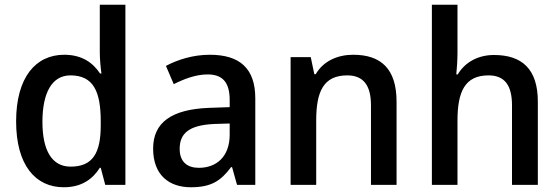

<svg xmlns="http://www.w3.org/2000/svg" viewBox="-20 -780 2362 810"><path d="M249 10C326 10 372 -26 401 -72H405L424 0H509V-760H401V-558C401 -531 405 -488 408 -470H402C373 -514 327 -549 251 -549C130 -549 48 -453 48 -268C48 -84 129 10 249 10ZM278 -77C199 -77 159 -145 159 -266C159 -388 199 -462 277 -462C375 -462 405 -393 405 -267V-251C405 -134 371 -77 278 -77Z M865 -549C794 -549 729 -528 680 -502L713 -425C757 -447 806 -466 856 -466C915 -466 949 -437 949 -358V-328L863 -325C703 -319 626 -263 626 -153C626 -41 694 10 785 10C870 10 911 -16 955 -75H959L980 0H1057V-365C1057 -491 992 -549 865 -549ZM949 -259V-212C949 -118 892 -72 819 -72C771 -72 738 -96 738 -152C738 -215 774 -252 884 -257Z M1470 -549C1405 -549 1344 -523 1312 -467H1306L1291 -539H1206V0H1314V-272C1314 -394 1345 -462 1445 -462C1513 -462 1545 -420 1545 -336V0H1653V-351C1653 -490 1587 -549 1470 -549Z M1910 -760H1802V0H1910V-271C1910 -393 1941 -462 2041 -462C2109 -462 2140 -420 2140 -336V0H2249V-351C2249 -489 2182 -548 2064 -548C2001 -548 1944 -521 1911 -466H1905C1907 -487 1910 -523 1910 -557Z"/></svg>

Font: Noto Sans Thai Medium
Style: Regular
Weight: 500
Designer: Monotype Design Team
Foundry: Monotype Imaging Inc.
Version: Version 1.901